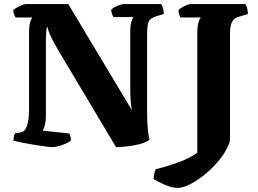

<svg xmlns="http://www.w3.org/2000/svg" viewBox="-20 -724 1269 945"><path d="M237 0Q228 0 204 -3Q180 -6 150 -11Q120 -16 91.5 -21.5Q63 -27 46 -32Q46 -42 48.5 -52.5Q51 -63 54 -68L81 -72Q96 -74 105 -88Q114 -102 118.5 -127Q123 -152 123 -186V-565Q123 -598 129 -616Q135 -634 139 -638H57Q53 -643 49.5 -652.5Q46 -662 45 -674Q51 -680 63.5 -687Q76 -694 88.5 -699Q101 -704 106 -704H316L629 -182Q625 -203 623 -229.5Q621 -256 621 -307V-563Q621 -597 626.5 -616.5Q632 -636 638 -640H538Q536 -644 532 -653.5Q528 -663 527 -676Q532 -682 544 -688.5Q556 -695 569 -699.5Q582 -704 588 -704H773Q778 -698 782 -684.5Q786 -671 786 -655L752 -645Q734 -639 723.5 -632Q713 -625 708.5 -607Q704 -589 704 -552V-175Q704 -119 708 -83Q712 -47 716 -36Q699 -23 668.5 -15Q638 -7 606 -3.5Q574 0 551 0L263 -483Q238 -526 226.5 -552.5Q215 -579 215 -589H210Q209 -582 207.5 -565Q206 -548 206 -517V-149Q206 -129 201 -109.5Q196 -90 190 -81L321 -67Q323 -64 326 -54Q329 -44 329 -32Q319 -24 302 -16.5Q285 -9 267 -4.5Q249 0 237 0ZM854 201Q829 201 794 186.5Q759 172 736 157Q736 144 739.5 130Q743 116 746 109Q807 94 860.5 74Q914 54 951 28V-563Q951 -591 956.5 -612Q962 -633 969 -638H869Q866 -642 862.5 -652Q859 -662 858 -674Q863 -680 875 -687Q887 -694 899.5 -699Q912 -704 918 -704H1187Q1192 -698 1196 -685Q1200 -672 1200 -655L1157 -642Q1144 -639 1133.5 -630.5Q1123 -622 1117.5 -605Q1112 -588 1112 -556V-32Q1100 10 1069 51Q1038 92 998.5 126Q959 160 920 180.5Q881 201 854 201Z"/></svg>

Font: Texturina Medium 12pt ExtraBold
Style: Regular
Weight: 800
Version: Version 1.002